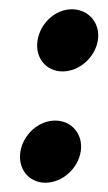

<svg xmlns="http://www.w3.org/2000/svg" viewBox="-20 -394 232 414"><path d="M24 -67C18 -30 42 0 78 0C114 0 148 -30 154 -67C160 -104 135 -134 99 -134C63 -134 30 -104 24 -67ZM61 -307C55 -270 79 -240 115 -240C151 -240 185 -270 191 -307C197 -344 171 -374 135 -374C99 -374 67 -344 61 -307Z"/></svg>

Font: Ampere
Style: SCUltCndIta
Weight: 400
Version: Version 1